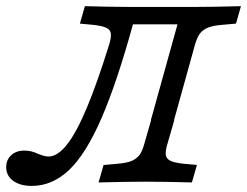

<svg xmlns="http://www.w3.org/2000/svg" viewBox="-54 -591 800 622"><path d="M-33.9 -49.2Q-33.9 -73.4 -17.7 -88.3Q-1.6 -103.2 25 -103.2Q37.9 -103.2 48.4 -100.4Q58.9 -97.6 71 -91.9Q79 -88.7 87.5 -86.3Q96 -83.9 103.2 -83.9Q132.3 -83.9 162.9 -122.6Q193.5 -161.3 227 -241.1Q260.5 -321 299.2 -445.2Q306.5 -468.5 305.2 -481.5Q304 -494.4 290.7 -500.8Q277.4 -507.3 247.6 -510.5L204.8 -514.5L221 -571Q250 -570.2 289.1 -569.4Q328.2 -568.5 368.5 -568.5H371H573.4Q632.3 -568.5 726.6 -571L710.5 -514.5L665.3 -510.5Q635.5 -508.1 619 -501.2Q602.4 -494.4 593.1 -481.5Q583.9 -468.5 577.4 -445.2L509.7 -201.6H434.7L521 -512.1H366.1L379 -520.2Q325 -323.4 274.6 -207.7Q224.2 -91.9 169.8 -40.3Q115.3 11.3 49.2 11.3Q11.3 11.3 -11.3 -5.2Q-33.9 -21.8 -33.9 -49.2ZM265.3 0 281.5 -56.5 326.6 -60.5Q356.5 -62.9 372.6 -69.8Q388.7 -76.6 398 -89.1Q407.3 -101.6 413.7 -125.8L435.5 -201.6H510.5L488.7 -125.8Q481.5 -102.4 483.1 -89.5Q484.7 -76.6 498 -70.2Q511.3 -63.7 541.1 -60.5L583.9 -56.5L567.7 0Q475.8 -2.4 420.2 -2.4H416.1H418.5Q359.7 -2.4 265.3 0Z"/></svg>

Font: Playfair Micro SmCond SmLight
Style: Italic
Weight: 360
Width: 4
Italic angle: -15.6°
Designer: Claus Eggers Sørensen
Foundry: Claus Eggers Sørensen
Version: Version 2.203;Glyphs 3.3 (3326)